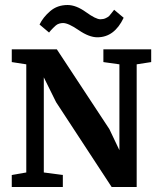

<svg xmlns="http://www.w3.org/2000/svg" viewBox="-20 -747 636 767"><path d="M369 -598Q336 -598 294.5 -626.5Q253 -655 232 -655Q224 -655 216 -652.5Q208 -650 202 -644.5Q196 -639 192 -635Q188 -631 182.5 -625Q177 -619 176 -617L138 -649Q152 -678 180.5 -702.5Q209 -727 250 -727Q284 -727 323.5 -698.5Q363 -670 381 -670Q393 -670 402.5 -674.5Q412 -679 416 -683Q420 -687 427 -696.5Q434 -706 436 -708L474 -676Q437 -598 369 -598ZM27 0V-48L85 -58V-490L27 -499V-550H207L417 -231L457 -147V-490L393 -499V-550H584V-499L526 -490V0H426L204 -339L155 -438V-58L231 -48V0Z"/></svg>

Font: Aikya
Style: Bold
Weight: 700
Designer: Neelakash Kshetrimayum (Latin subset based on Merriweather by Eben Sorkin)
Foundry: Brand New Type
Version: Version 1.00 b005